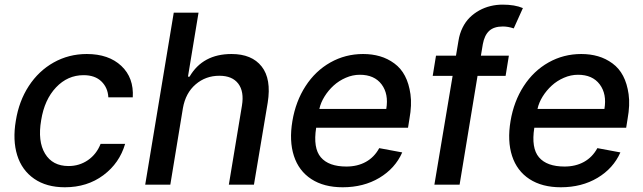

<svg xmlns="http://www.w3.org/2000/svg" viewBox="-20 -781 2721 812"><path d="M254.3 11Q176.5 11 124.5 -25Q72.4 -61.1 52.7 -124.6Q33 -188.2 46.9 -270.2Q60 -353 101.7 -417.1Q143.5 -481.2 207.2 -516.9Q271 -552.6 346.9 -552.6Q439.6 -552.6 493.1 -502.3Q546.5 -452.1 541.5 -369.3H438.2Q436.1 -410.2 408.9 -436.6Q381.7 -463.1 333.5 -463.1Q266 -463.1 217 -411.4Q168 -359.7 154.1 -272.7Q138.8 -183.6 170.5 -131.2Q202.1 -78.8 269.9 -78.8Q315.7 -78.8 351.9 -103.7Q388.1 -128.6 405.5 -172.6H509.2Q485.4 -90.9 417.1 -40Q348.7 11 254.3 11Z M753.6 -323.9 700.3 0H594.1L714.8 -727.3H819.6L774.9 -456.7H781.6Q837.4 -552.6 959.2 -552.6Q1045.1 -552.6 1086.6 -499.8Q1128.2 -447.1 1112.2 -346.9L1054 0H947.8L1003.2 -334.2Q1013.1 -393.8 987.7 -427.2Q962.4 -460.6 907.7 -460.6Q849.8 -460.6 807.4 -424.2Q764.9 -387.8 753.6 -323.9Z M1429.3 11Q1349.8 11 1296.7 -23.6Q1243.6 -58.2 1223 -121.6Q1202.4 -185 1216.6 -269.2Q1230.5 -352.3 1272.2 -416.7Q1313.9 -481.2 1377.3 -516.9Q1440.7 -552.6 1515.6 -552.6Q1554 -552.6 1586.8 -543Q1619.7 -533.4 1647.7 -512.8Q1675.8 -492.2 1692.6 -460Q1709.5 -427.9 1715.9 -382.6Q1722.3 -337.4 1711.6 -278.4L1705.6 -240.8H1317.1Q1303.6 -154.8 1336.8 -115.8Q1370 -76.7 1445 -76.7Q1491.8 -76.7 1527.3 -96.4Q1562.9 -116.1 1583.8 -154.5L1681.1 -136.4Q1651.3 -68.9 1584.5 -28.9Q1517.8 11 1429.3 11ZM1330.6 -320.3H1613.6Q1624.3 -383.5 1593.8 -424.2Q1563.2 -464.8 1501.8 -464.8Q1471.6 -464.8 1442.5 -452.2Q1413.4 -439.6 1391 -419.2Q1368.6 -398.8 1352.5 -372.9Q1336.3 -346.9 1330.6 -320.3Z M2132.1 -545.5 2118.3 -460.2H1999.6L1923.7 0H1817.1L1894.2 -460.2H1810L1823.9 -545.5H1908.4L1919 -608.7Q1923.7 -638.5 1936.1 -663.7Q1948.5 -688.9 1966.4 -706.7Q1984.4 -724.4 2006.9 -736.9Q2029.5 -749.3 2054.3 -755.3Q2079.2 -761.4 2105.5 -761.4Q2157.7 -761.4 2191.4 -746.8L2152.7 -660.9Q2128.2 -669 2106.9 -669Q2068.9 -669 2048.8 -650.4Q2028.8 -631.7 2022 -594.5L2013.8 -545.5Z M2351.9 11Q2272.4 11 2219.3 -23.6Q2166.2 -58.2 2145.6 -121.6Q2125 -185 2139.2 -269.2Q2153.1 -352.3 2194.8 -416.7Q2236.5 -481.2 2299.9 -516.9Q2363.3 -552.6 2438.2 -552.6Q2476.6 -552.6 2509.4 -543Q2542.3 -533.4 2570.3 -512.8Q2598.4 -492.2 2615.2 -460Q2632.1 -427.9 2638.5 -382.6Q2644.9 -337.4 2634.2 -278.4L2628.2 -240.8H2239.7Q2226.2 -154.8 2259.4 -115.8Q2292.6 -76.7 2367.5 -76.7Q2414.4 -76.7 2449.9 -96.4Q2485.4 -116.1 2506.4 -154.5L2603.7 -136.4Q2573.9 -68.9 2507.1 -28.9Q2440.3 11 2351.9 11ZM2253.2 -320.3H2536.2Q2546.9 -383.5 2516.3 -424.2Q2485.8 -464.8 2424.4 -464.8Q2394.2 -464.8 2365.1 -452.2Q2335.9 -439.6 2313.6 -419.2Q2291.2 -398.8 2275 -372.9Q2258.9 -346.9 2253.2 -320.3Z"/></svg>

Font: Karasuma Gothic
Style: Medium Italic
Weight: 500
Italic angle: 9.39998°
Designer: Rasmus Andersson / Ryoko Nishizuka
Foundry: Genbu
Version: Version 1.00